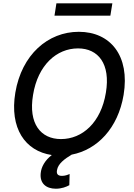

<svg xmlns="http://www.w3.org/2000/svg" viewBox="-20 -929 808 1158"><path d="M657.7 -909.1H320.3L308.6 -834.5H645.6ZM455.3 -737.2C269.2 -737.2 110.8 -599.4 72.4 -370C36.9 -156.2 131 -17.8 292.3 6C250 39.1 229 78.1 225.5 115.4C219.1 176.1 257.1 209.2 316.8 209.2C351.6 209.2 380.7 197.8 398.1 187.9L399.9 120.4C389.2 125 373.6 131.7 354 131.7C327.4 131.7 319.6 119 323.9 96.9C329.9 59.3 367.9 30.2 412.3 3.6C566.8 -25.9 691.8 -155.9 725.5 -356.5C764.6 -592.7 646 -737.2 455.3 -737.2ZM618.6 -370C589.1 -189.6 476.6 -90.2 347.7 -90.2C226.2 -90.2 149.9 -182.5 179.3 -356.5C208.5 -536.9 321.7 -637.1 450.6 -637.1C572.4 -637.1 647.7 -544 618.6 -370Z"/></svg>

Font: TID UI Medium
Style: Italic
Weight: 500
Italic angle: -9.39999°
Designer: The TID Project Authors
Foundry: Bakken & Bæck
Version: Version 1.001;hotconv 1.0.109;makeotfexe 2.5.65596